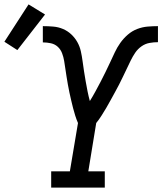

<svg xmlns="http://www.w3.org/2000/svg" viewBox="-104 -854 739 874"><path d="M129 0V-74H214L251 -294Q244 -310 238.5 -327.5Q233 -345 228.5 -362.5Q224 -380 220 -397.5Q216 -415 212 -433Q208 -451 205 -469Q202 -487 199 -505Q196 -523 193.5 -541Q191 -559 188 -577Q185 -595 178.5 -612Q172 -629 159 -641Q146 -653 128 -657Q110 -661 91 -661V-735Q115 -735 138.5 -733Q162 -731 183 -722Q204 -713 220.5 -697.5Q237 -682 248 -662.5Q259 -643 264 -620.5Q269 -598 272 -575Q275 -552 278.5 -529.5Q282 -507 286 -484Q290 -461 294.5 -438.5Q299 -416 305 -394Q318 -415 330 -437Q342 -459 353.5 -481Q365 -503 376 -525.5Q387 -548 397.5 -570.5Q408 -593 418.5 -615.5Q429 -638 443.5 -658.5Q458 -679 477.5 -696Q497 -713 520.5 -722Q544 -731 568 -733Q592 -735 615 -735V-662Q596 -662 576.5 -658.5Q557 -655 540 -643Q523 -631 511.5 -614Q500 -597 491 -578.5Q482 -560 473.5 -542Q465 -524 456 -505.5Q447 -487 438 -469Q429 -451 419 -433.5Q409 -416 399.5 -398Q390 -380 379.5 -362.5Q369 -345 358 -327.5Q347 -310 334 -294L298 -74H373V0ZM-25 -626 -84 -664 26 -834 101 -788Z"/></svg>

Font: Iosevka Curly Slab ExObl
Style: Regular
Weight: 400
Width: 7
Italic angle: -9°
Monospace: yes
Designer: Belleve Invis
Foundry: Belleve Invis
Version: Version 11.1.0; ttfautohint (v1.8.3)